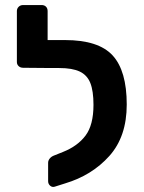

<svg xmlns="http://www.w3.org/2000/svg" viewBox="-20 -730 570 762"><path d="M238 -571Q371 -571 427 -510Q483 -449 483 -315Q483 -188 414 -111Q345 -34 238 -2L197 11Q187 14 179 7Q171 0 171 -11V-84Q171 -93 177.5 -101Q184 -109 195 -113L230 -127Q288 -150 319.5 -192Q351 -234 351 -314Q351 -369 338.5 -400.5Q326 -432 296.5 -446Q267 -460 215 -460H188H184L72 -461Q61 -461 54 -467.5Q47 -474 47 -484V-686Q47 -696 54 -703Q61 -710 72 -710H145Q156 -710 162.5 -703.5Q169 -697 169 -686V-571Z"/></svg>

Font: Rubik AZ
Style: Regular
Weight: 500
Designer: Hubert and Fischer
Foundry: Hubert & Fischer
Version: Version 2.000